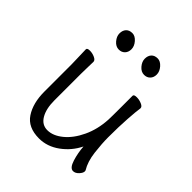

<svg xmlns="http://www.w3.org/2000/svg" viewBox="-196 -833 982 982"><g transform="rotate(45 295.0 -341.5)"><path d="M336 -653Q336 -675 348 -688Q360 -701 382 -701Q402 -701 419.5 -681Q437 -661 437 -639Q437 -618 424.5 -605Q412 -592 392 -592Q370 -592 353 -612Q336 -632 336 -653ZM153 -653Q153 -675 165 -688Q177 -701 199 -701Q219 -701 236.5 -681Q254 -661 254 -639Q254 -618 241.5 -605Q229 -592 209 -592Q187 -592 170 -612Q153 -632 153 -653ZM488 -237Q488 -191 495 -132.5Q502 -74 526 -35Q527 -33 527 -29Q527 -17 513 -2Q499 13 483 13Q461 13 448 -28.5Q435 -70 432 -114Q404 -57 352.5 -19.5Q301 18 242 18Q162 18 127 -35Q92 -88 92 -171V-368L91 -406L89 -474Q89 -484 109 -484Q127 -484 144.5 -476Q162 -468 162 -456Q162 -435 161 -419L160 -368V-175Q160 -115 181.5 -78.5Q203 -42 242 -42Q283 -42 324 -75.5Q365 -109 393 -168.5Q421 -228 425 -301Q426 -322 426 -395V-475Q426 -485 447 -485Q465 -485 482.5 -477.5Q500 -470 500 -459V-457Q496 -433 492 -373Q488 -313 488 -237Z"/></g></svg>

Font: Iansui
Style: Regular
Weight: 400
Designer: But Ko / Fontworks Inc.
Foundry: zi-hi.com / Fontworks Inc.
Version: Version 1.002